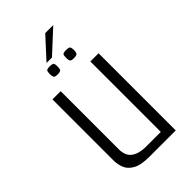

<svg xmlns="http://www.w3.org/2000/svg" viewBox="-216 -761 827 827"><g transform="rotate(-45 198.0 -347.0)"><path d="M175 0Q124 0 98 -15Q72 -30 63.5 -52.5Q55 -75 55 -97V-470H105V-117Q105 -76 129.5 -58.5Q154 -41 195 -41H286V-470H336V0ZM246 -530Q229 -530 226 -536.5Q223 -543 223 -554Q223 -568 226 -573.5Q229 -579 246 -579Q264 -579 267.5 -573.5Q271 -568 271 -554Q271 -543 267.5 -536.5Q264 -530 246 -530ZM147 -530Q130 -530 127 -536.5Q124 -543 124 -554Q124 -568 127 -573.5Q130 -579 147 -579Q165 -579 168 -573.5Q171 -568 171 -554Q171 -543 168 -536.5Q165 -530 147 -530ZM148 -599 235 -694H284L181 -599Z"/></g></svg>

Font: Smooch Sans Thin
Style: Regular
Weight: 400
Version: Version 1.010